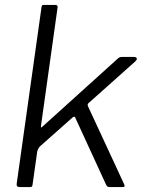

<svg xmlns="http://www.w3.org/2000/svg" viewBox="-20 -762 593 782"><path d="M485 -13Q488 -7 487.5 -3.5Q487 0 479 0H426Q420 0 417 -3Q414 -6 411 -12L286 -284Q283 -290 275 -283L143 -166Q139 -162 136.5 -157.5Q134 -153 132 -147L113 -13Q112 -4 110 -2Q108 0 98 0H61Q53 0 50 -3.5Q47 -7 48 -14L149 -732Q150 -739 152 -740.5Q154 -742 159 -742H205Q211 -742 213.5 -738.5Q216 -735 214 -728L147 -250Q146 -242 147.5 -242.5Q149 -243 156 -249L456 -520Q463 -527 467 -528.5Q471 -530 476 -530H525Q535 -530 537 -524.5Q539 -519 530 -511L344 -345Q340 -342 338 -339Q336 -336 338 -330L485 -13Z"/></svg>

Font: Libre Franklin Thin Light
Style: Italic
Weight: 300
Italic angle: -8°
Version: Version 3.000